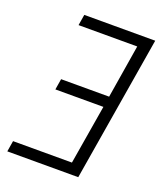

<svg xmlns="http://www.w3.org/2000/svg" viewBox="-136 -824 772 913"><g transform="rotate(20 250.0 -367.5)"><path d="M10 0 19 -55H317L367 -355H124L133 -410H376L420 -680H123L132 -735H491L369 0Z"/></g></svg>

Font: Iosevka Curly Light Oblique
Style: Regular
Weight: 300
Italic angle: -9°
Monospace: yes
Designer: Belleve Invis
Foundry: Belleve Invis
Version: Version 11.1.0; ttfautohint (v1.8.3)